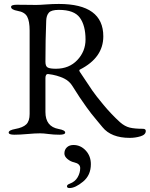

<svg xmlns="http://www.w3.org/2000/svg" viewBox="-20 -677 758 972"><path d="M332 275Q319 275 319 266Q319 258 333 253Q360 243 373 220.5Q386 198 386 174Q386 152 356 145Q337 141 321.5 128Q306 115 306 100Q306 81 318.5 69Q331 57 352 57Q388 57 414 85Q440 113 440 154Q440 210 400.5 242.5Q361 275 332 275ZM385 -325Q378 -322 385 -312Q430 -244 447.5 -218.5Q465 -193 504.5 -145.5Q544 -98 588 -58Q612 -37 637 -31Q662 -25 703 -25Q718 -25 718 -14Q718 5 691.5 13Q665 21 637 21Q543 21 499 -33Q494 -39 472 -65.5Q450 -92 442.5 -101.5Q435 -111 417.5 -135Q400 -159 383.5 -184Q367 -209 347 -241Q332 -266 304 -280Q268 -297 225 -302Q217 -303 213.5 -297.5Q210 -292 210 -282V-110Q210 -36 277 -24Q310 -18 310 -6Q310 5 281 5Q252 5 226 1.5Q200 -2 183 -2Q158 -2 119 1.5Q80 5 53 5Q24 5 24 -6Q24 -18 57 -24Q96 -31 113 -47.5Q130 -64 130 -100V-522Q130 -570 117.5 -593Q105 -616 69 -622Q36 -628 36 -642Q36 -653 65 -653Q94 -653 119 -652.5Q144 -652 163 -652Q180 -652 213 -654.5Q246 -657 278 -657Q503 -657 503 -493Q503 -385 385 -325ZM413 -477Q413 -547 384.5 -587Q356 -627 278 -627Q240 -627 227.5 -613Q215 -599 214 -573Q210 -476 210 -364Q210 -341 222 -335Q234 -329 263 -329Q330 -329 371.5 -373Q413 -417 413 -477Z"/></svg>

Font: EB Garamond SC 12
Style: Regular
Weight: 400
Version: Version 0.016 ; ttfautohint (v0.97) -l 8 -r 50 -G 200 -x 0 -